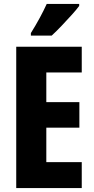

<svg xmlns="http://www.w3.org/2000/svg" viewBox="-20 -950 474 970"><path d="M393 0H62V-714H393V-584H214V-434H381V-305H214V-131H393ZM380 -920Q367 -902 343 -875.5Q319 -849 292 -820.5Q265 -792 241 -770H136V-783Q161 -823 181 -860Q201 -897 216 -930H380Z"/></svg>

Font: Noto Sans Hebrew ExtraCondensed ExtraBold
Style: Regular
Weight: 800
Width: 2
Designer: Monotype Design Team
Foundry: Monotype Imaging Inc.
Version: Version 2.004; ttfautohint (v1.8.4.7-5d5b)